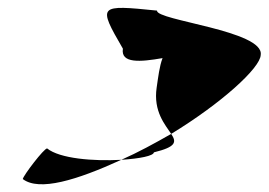

<svg xmlns="http://www.w3.org/2000/svg" viewBox="-20 -502 684 489"><path d="M38 -46C80 -14 175 -43 289 -95C218 -91 132 -98 100 -124C92 -124 40 -56 38 -46ZM293 -378C287 -340 337 -344 394 -354C386 -333 383 -306 379 -279C370 -218 401 -184 416 -161C544 -239 643 -329 644 -362C654 -424 376 -450 380 -475C231 -490 228 -490 293 -378ZM289 -95C336 -98 371 -105 372 -114C429 -128 430 -140 416 -161C374 -137 332 -114 289 -95Z"/></svg>

Font: Ampere
Style: ExtIta
Weight: 400
Version: Version 1